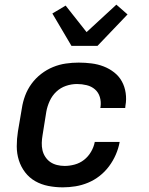

<svg xmlns="http://www.w3.org/2000/svg" viewBox="-20 -797 640 825"><path d="M250 8Q218 8 187.5 2Q157 -4 131.5 -18.5Q106 -33 88 -56.5Q70 -80 61 -108.5Q52 -137 52 -168.5Q52 -200 57 -232L74 -332Q78 -359 88 -386Q98 -413 115.5 -437Q133 -461 157 -479.5Q181 -498 208 -509Q235 -520 263 -524Q291 -528 318 -528Q346 -528 373.5 -524.5Q401 -521 425.5 -511.5Q450 -502 470.5 -486Q491 -470 503.5 -447.5Q516 -425 520 -397.5Q524 -370 519 -343L518 -333H411L412 -338Q415 -360 409 -380Q403 -400 388 -413Q373 -426 352.5 -431Q332 -436 311 -436Q287 -436 263.5 -428Q240 -420 222 -403Q204 -386 193.5 -363Q183 -340 179 -317L163 -217Q160 -200 159.5 -183.5Q159 -167 162.5 -151.5Q166 -136 175 -122.5Q184 -109 196.5 -100.5Q209 -92 225 -88Q241 -84 258 -84Q279 -84 301 -90Q323 -96 341 -110Q359 -124 371 -144.5Q383 -165 387 -186V-187H494V-186Q489 -159 477.5 -132.5Q466 -106 448.5 -82.5Q431 -59 408 -41Q385 -23 358.5 -12Q332 -1 304.5 3.5Q277 8 250 8ZM287 -600 205 -739 262 -773 352 -659 480 -777 528 -735 399 -600Z"/></svg>

Font: Iosevka Aile Semibold Oblique
Style: Regular
Weight: 600
Italic angle: -9°
Designer: Belleve Invis
Foundry: Belleve Invis
Version: Version 31.1.0; ttfautohint (v1.8.4)